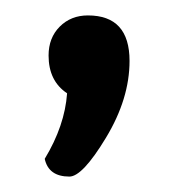

<svg xmlns="http://www.w3.org/2000/svg" viewBox="-20 -126 223 249"><path d="M43 -54Q43 -77 57.5 -91.5Q72 -106 94 -106Q148 -106 148 -47Q148 2 117.5 52.5Q87 103 70 103Q43 103 38 80Q64 37 67 -5Q43 -21 43 -54Z"/></svg>

Font: YanoneKaffeesatzRR
Style: Regular
Weight: 400
Designer: Yanone (Cyrillic: Daniel Pouzeot & Huerta Tipografica)
Foundry: Yanone
Version: Version 1.100;PS 001.100;hotconv 1.0.70;makeotf.lib2.5.58329